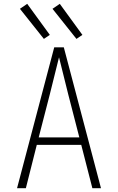

<svg xmlns="http://www.w3.org/2000/svg" viewBox="-20 -982 616 1002"><path d="M69 0H115L172 -226H404L462 0H507L313 -735H263ZM182 -265 240 -490Q252 -538 264 -586.5Q276 -635 288 -683Q300 -635 312 -586.5Q324 -538 336 -490L394 -265ZM379 -779 410 -800 292 -962 254 -936ZM209 -779 240 -800 122 -962 84 -936Z"/></svg>

Font: Iosevka Sparkle Extralight
Style: Regular
Weight: 200
Designer: Belleve Invis
Foundry: Belleve Invis
Version: Version 4.5.0; ttfautohint (v1.8.3)